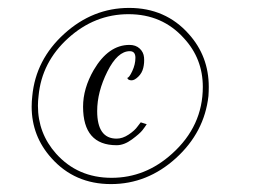

<svg xmlns="http://www.w3.org/2000/svg" viewBox="-20 -437 658 490"><path d="M228 -153.6Q228 -83.2 277.6 -83.2Q292.8 -83.2 308.4 -93.6Q324 -104 331.2 -114.4L339.2 -124.8L354.4 -120Q350.4 -113.6 343.6 -104.8Q336.8 -96 316.8 -81.2Q296.8 -66.4 277.6 -66.4Q192 -66.4 192 -164.8Q192 -211.2 219.2 -258.4Q256.8 -322.4 310.4 -322.4Q326.4 -322.4 336.4 -313.2Q346.4 -304 347.6 -290.4Q348.8 -276.8 345.6 -263.6Q342.4 -250.4 332.8 -241.2Q323.2 -232 316 -232Q306.4 -232 304.8 -238.4Q309.6 -238.4 317.6 -255.6Q325.6 -272.8 325.6 -289.6Q325.6 -306.4 311.2 -306.4Q280 -306.4 254 -254.4Q228 -202.4 228 -153.6ZM76.8 -167.2Q76.8 -96.8 123.2 -44.8Q178.4 16.8 264.8 16.8Q351.2 16.8 419.2 -44.8Q497.6 -115.2 497.6 -215.2Q497.6 -287.2 449.6 -339.2Q394.4 -400.8 308 -400.8Q221.6 -400.8 154 -339.6Q86.4 -278.4 78.4 -192Q76.8 -179.2 76.8 -167.2ZM461.6 -350.4Q512.8 -293.6 512.8 -215.2Q512.8 -204 512 -192Q501.6 -99.2 428.8 -33.2Q356 32.8 263.2 32.8Q170.4 32.8 111.2 -33.6Q60.8 -89.6 60.8 -164.8Q60.8 -178.4 62.4 -192Q71.2 -284.8 144 -350.8Q216.8 -416.8 309.6 -416.8Q402.4 -416.8 461.6 -350.4Z"/></svg>

Font: Rouge Script
Style: Regular
Weight: 400
Designer: Sabrina Mariela Lopez
Foundry: Typesenses
Version: Version 1.003